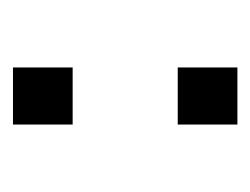

<svg xmlns="http://www.w3.org/2000/svg" viewBox="-65 -321 386 296"><g transform="rotate(90 128.0 -173.0)"><path d="M84 -346H172V-254H84ZM84 -92H172V0H84Z"/></g></svg>

Font: Noto Sans Syriac Eastern
Style: Regular
Weight: 400
Designer: Patrick Giasson and the Monotype Design Team
Foundry: Monotype Imaging Inc.
Version: Version 3.001; ttfautohint (v1.8.4.7-5d5b)